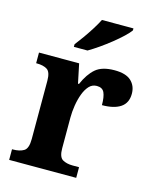

<svg xmlns="http://www.w3.org/2000/svg" viewBox="-115 -845 752 924"><g transform="rotate(15 261.5 -383.0)"><path d="M20 0V-53H24Q58 -53 78.5 -65.5Q99 -78 99 -125V-415Q99 -459 80 -471Q61 -483 28 -483H25V-536H225L245 -440H250Q273 -493 305 -520.5Q337 -548 399 -548Q456 -548 482 -523.5Q508 -499 508 -460Q508 -414 475.5 -392Q443 -370 383 -370Q383 -411 373.5 -432Q364 -453 336 -453Q313 -453 297.5 -436Q282 -419 272 -392Q262 -365 257 -333.5Q252 -302 252 -273V-120Q252 -76 272 -64.5Q292 -53 322 -53H354V0ZM180 -619Q195 -638 213.5 -664Q232 -690 249 -717Q266 -744 277 -766H434V-756Q425 -743 404 -723Q383 -703 355.5 -681Q328 -659 300 -639.5Q272 -620 248 -606H180Z"/></g></svg>

Font: Noto Serif Myanmar
Style: Bold
Weight: 700
Designer: Ben Mitchell and the Monotype Design Team
Foundry: Monotype Imaging Inc.
Version: Version 2.106; ttfautohint (v1.8.4.7-5d5b)